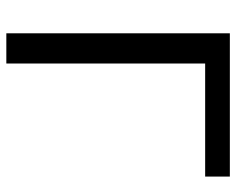

<svg xmlns="http://www.w3.org/2000/svg" viewBox="-88 -640 728 591"><g transform="rotate(90 275.5 -344.0)"><path d="M523 -688V-612H175V0H82V-688Z"/></g></svg>

Font: Libra Sans
Style: Regular
Weight: 400
Foundry: Context Ltd
Version: Version 1.000; ttfautohint (v1.3)